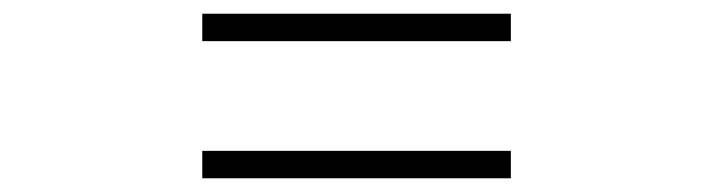

<svg xmlns="http://www.w3.org/2000/svg" viewBox="-20 -520 1040 280"><path d="M725 -460H275V-500H725ZM725 -260H275V-300H725Z"/></svg>

Font: Early Summer Mincho Heavy
Style: Regular
Weight: 900
Designer: GuiWonder
Version: Version 1.002